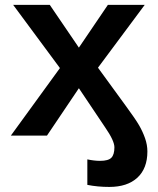

<svg xmlns="http://www.w3.org/2000/svg" viewBox="-20 -548 640 776"><path d="M298.8 -191.4 169.9 0H23.9L222.2 -272.9L33.2 -528.3H181.2L298.8 -355.5L416 -528.3H564.9L376 -274.4L488.8 -119.6Q527.8 -66.4 542.2 -41.5Q556.6 -16.6 566.2 10.5Q575.7 37.6 575.7 64Q575.7 132.8 535.2 170.2Q494.6 207.5 421.9 207.5Q374.5 207.5 333 199.2V96.2Q361.3 102.1 384.3 102.1Q418 102.1 430.2 89.4Q442.4 76.7 442.4 47.4Q442.4 21 405.3 -32.7Z"/></svg>

Font: Cousine
Style: Bold
Weight: 700
Monospace: yes
Designer: Steve Matteson
Foundry: Ascender Corporation
Version: Version 1.20